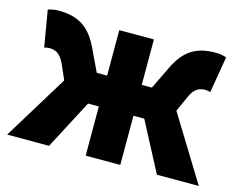

<svg xmlns="http://www.w3.org/2000/svg" viewBox="-85 -712 1053 841"><g transform="rotate(15 441.5 -291.5)"><path d="M696 -293 726 -360C745 -405 768 -414 796 -414C804 -414 811 -412 818 -410L846 -575C831 -580 815 -583 798 -583C714 -583 658 -555 615 -464L566 -363H520V-569H363V-363H316L268 -464C225 -555 168 -583 85 -583C67 -583 52 -580 37 -575L65 -410C72 -412 79 -414 87 -414C115 -414 138 -405 158 -360L187 -294L7 0H197L314 -223H363V0H520V-223H569L686 0H876Z"/></g></svg>

Font: Noto Sans CJK Black
Style: Bold
Weight: 900
Designer: Ryoko NISHIZUKA (kana & ideographs); Paul D. Hunt (Latin, Greek & Cyrillic); Wenlong ZHANG (bopomofo); Sandoll Communica
Foundry: Adobe Systems Incorporated
Version: Version 1.000;PS 1;hotconv 1.0.78;makeotf.lib2.5.61930